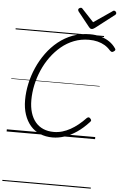

<svg xmlns="http://www.w3.org/2000/svg" viewBox="-94 -1287 1146 1817"><g transform="rotate(5 479.0 -378.5)"><path d="M437 19Q371 19 317.5 -3.5Q264 -26 226.5 -69.5Q189 -113 168.5 -174Q148 -235 148 -311Q148 -388 165 -467Q182 -546 215 -621Q248 -696 296 -762Q344 -828 406 -878Q468 -928 543.5 -956.5Q619 -985 707 -985Q762 -985 808 -972Q854 -959 891 -934Q928 -909 953 -872Q960 -863 956.5 -855.5Q953 -848 941 -841Q931 -835 924.5 -836.5Q918 -838 906 -849Q882 -877 851.5 -895Q821 -913 783.5 -922.5Q746 -932 701 -932Q626 -932 560 -906.5Q494 -881 439.5 -835.5Q385 -790 341.5 -730.5Q298 -671 268 -601.5Q238 -532 222.5 -459.5Q207 -387 207 -316Q207 -250 223 -197.5Q239 -145 269.5 -108.5Q300 -72 344 -53Q388 -34 444 -34Q486 -34 525 -45.5Q564 -57 601 -77.5Q638 -98 674 -127Q710 -156 745 -193Q755 -201 762.5 -200.5Q770 -200 778 -191Q787 -181 787.5 -174Q788 -167 778 -157Q723 -97 665.5 -58Q608 -19 550.5 0Q493 19 437 19ZM914 -1227Q923 -1227 929.5 -1219.5Q936 -1212 936 -1205Q936 -1199 934 -1195.5Q932 -1192 927 -1188L747 -1049Q737 -1042 730.5 -1039Q724 -1036 716 -1036Q709 -1036 703.5 -1039.5Q698 -1043 692 -1050L580 -1190Q577 -1195 575.5 -1199Q574 -1203 574 -1206Q574 -1216 583 -1221.5Q592 -1227 599 -1227Q606 -1227 609.5 -1224Q613 -1221 617 -1216L725 -1101L893 -1216Q900 -1221 904 -1224Q908 -1227 914 -1227ZM0 460H840V470H0ZM0 -20H840V0H0ZM0 -505H840V-500H0ZM0 -980H840V-970H0Z"/></g></svg>

Font: Playwrite NO Guides
Style: Regular
Weight: 400
Designer: Veronika Burian, José Scaglione
Foundry: TypeTogether
Version: Version 1.003